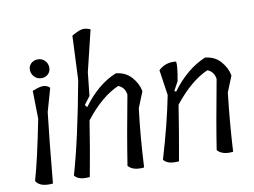

<svg xmlns="http://www.w3.org/2000/svg" viewBox="-84 -937 1403 1062"><g transform="rotate(-10 617.0 -406.0)"><path d="M113 -368 110 -524Q155 -543 176 -540Q197 -537 208 -524L171 -394Q154 -249 131 0Q58 7 36 -31Q69 -144 113 -368ZM222.5 -638.5Q224 -616 209 -600.5Q194 -585 171 -585Q148 -585 132 -600.5Q116 -616 114.5 -638.5Q113 -661 128.5 -676Q144 -691 167 -691Q190 -691 205.5 -676Q221 -661 222.5 -638.5Z M380 -397 391 -383Q475 -498 579 -540Q633 -535 666 -498Q699 -461 707 -417L671 -328Q652 -177 643 0Q581 7 554 -25Q580 -192 622 -413Q617 -454 580 -469Q483 -427 391 -309Q365 -142 338 0Q273 6 253 -24Q308 -212 368 -540L379 -787Q415 -808 436 -812Q457 -816 484 -804L428 -573L414 -442Z M881 -388 890 -382Q974 -496 1080 -540Q1134 -535 1166.5 -498Q1199 -461 1207 -417L1171 -328Q1152 -162 1143 0Q1082 7 1055 -25Q1076 -163 1123 -413Q1117 -454 1081 -469Q985 -427 891 -309Q869 -167 839 0Q775 6 753 -24Q809 -210 841 -372L820 -515Q862 -554 919 -546Q924 -522 908 -437Z"/></g></svg>

Font: Tillana
Style: Regular
Weight: 400
Designer: Lipi Raval (Devanagari, Latin), Jonny Pinhorn (Latin)
Foundry: Indian Type Foundry
Version: Version 2.002;PS 1.0;hotconv 1.0.79;makeotf.lib2.5.61930; tt